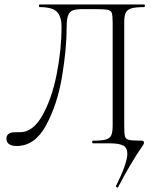

<svg xmlns="http://www.w3.org/2000/svg" viewBox="-20 -645 707 864"><path d="M509 199Q506 199 503.5 196.5Q501 194 502 192Q553 90 553 47Q553 19 533.5 9.5Q514 0 475 0H398Q395 0 395 -6Q395 -12 398 -12Q438 -12 456 -17Q474 -22 480.5 -36Q487 -50 487 -81V-542Q487 -576 483 -587Q479 -598 463.5 -601Q448 -604 401 -604H354Q324 -604 309 -599Q294 -594 287 -577Q280 -560 280 -525Q280 -424 259 -299.5Q238 -175 187.5 -81.5Q137 12 55 12Q34 12 21.5 4Q9 -4 9 -21Q9 -50 49 -50H70Q128 -50 170.5 -125Q213 -200 235 -311Q257 -422 257 -525Q257 -569 237 -591Q217 -613 158 -613Q155 -613 155 -619Q155 -625 158 -625H629Q632 -625 632 -619Q632 -613 629 -613Q590 -613 571.5 -607.5Q553 -602 546 -588Q539 -574 539 -544V-81Q539 -43 542.5 -31Q546 -19 560.5 -15.5Q575 -12 618 -12Q628 -12 628 -2Q628 1 625 6Q622 11 617 18Q568 89 511 198Q511 199 509 199Z"/></svg>

Font: Cormorant Unicase Light
Style: Regular
Weight: 300
Designer: Christian Thalmann (Catharsis Fonts)
Foundry: Catharsis Fonts
Version: Version 4.000